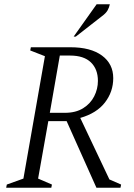

<svg xmlns="http://www.w3.org/2000/svg" viewBox="-20 -882 629 902"><path d="M9 0 12 -15 90 -43 191 -618 122 -645 125 -660H311Q406 -660 459 -621Q512 -582 512 -515Q512 -451 473 -400.5Q434 -350 357 -328L494 -39L549 -15L546 0H433L293 -313H207L159 -43L224 -15L221 0ZM309 -621H261L214 -352H285Q336 -352 370.5 -373.5Q405 -395 422.5 -429.5Q440 -464 440 -502Q440 -557 407 -589Q374 -621 309 -621ZM326 -710 434 -862H496Q493 -847 485.5 -833.5Q478 -820 459 -806L336 -710Z"/></svg>

Font: Spectral SC Light
Style: Italic
Weight: 300
Italic angle: -10°
Designer: Jean-Baptiste Levee
Foundry: Production Type
Version: Version 2.001